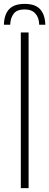

<svg xmlns="http://www.w3.org/2000/svg" viewBox="-37 -967 253 987"><path d="M70 0V-800H110V0ZM90 -947Q144 -947 169.2 -919.5Q194.5 -892 196 -840H164.5Q164 -876 145 -897.2Q126 -918.5 90 -918.5Q49.5 -918.5 33 -896.2Q16.5 -874 15.5 -840H-17Q-15.5 -892.5 10 -919.8Q35.5 -947 90 -947Z"/></svg>

Font: Big Shoulders Stencil Text SC Thin
Style: Regular
Weight: 100
Designer: Patric King
Foundry: XO Type Co
Version: Version 2.001